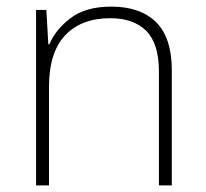

<svg xmlns="http://www.w3.org/2000/svg" viewBox="-20 -653 622 580"><path d="M316 -633Q404 -633 451.5 -586Q499 -539 499 -440V-93H460V-438Q460 -521 422 -559.5Q384 -598 313 -598Q226 -598 177 -546.5Q128 -495 128 -390V-93H89V-623H120L126 -519H129Q148 -564 193.5 -598.5Q239 -633 316 -633Z"/></svg>

Font: Noto Sans Telugu UI ExtraLight
Style: Regular
Weight: 200
Designer: Jelle Bosma - Monotype Design Team
Foundry: Monotype Imaging Inc.
Version: Version 2.005; ttfautohint (v1.8.4.7-5d5b)